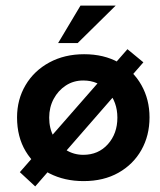

<svg xmlns="http://www.w3.org/2000/svg" viewBox="-20 -637 572 687"><path d="M493 -414 106 30 51 -21 436 -461ZM41 -217Q41 -281 71.5 -332.5Q102 -384 156.5 -413.5Q211 -443 281 -443Q352 -443 404.5 -413.5Q457 -384 486 -332.5Q515 -281 515 -217Q515 -152 486 -100.5Q457 -49 404 -19Q351 11 279 11Q211 11 157 -16.5Q103 -44 72 -95.5Q41 -147 41 -217ZM156 -216Q156 -178 172 -148Q188 -118 216 -100.5Q244 -83 278 -83Q332 -83 366 -121Q400 -159 400 -216Q400 -272 366 -310.5Q332 -349 278 -349Q243 -349 215.5 -331Q188 -313 172 -283Q156 -253 156 -216ZM394 -617 258 -483H188L268 -617Z"/></svg>

Font: Reem Kufi Fun Medium
Style: Regular
Weight: 500
Designer: Khaled Hosny
Version: Version 1.005